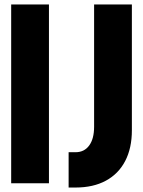

<svg xmlns="http://www.w3.org/2000/svg" viewBox="-20 -820 640 859"><path d="M30 0V-800H199V0ZM318 19H287V-139H318Q357 -139 379 -169Q401 -199 401 -253V-800H570V-237Q570 -157 540 -99.5Q510 -42 453.5 -11.5Q397 19 318 19Z"/></svg>

Font: Martian Mono Condensed
Style: Bold
Weight: 700
Width: 3
Designer: Roman Shamin
Foundry: Evil Martians
Version: Version 1.000